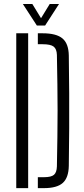

<svg xmlns="http://www.w3.org/2000/svg" viewBox="-20 -972 432 992"><path d="M64 0V-800H125.5V0ZM175.5 0V-56.5H207Q244.5 -56.5 258.8 -68.8Q273 -81 274 -112Q275.5 -195 276.5 -264.8Q277.5 -334.5 277.5 -400.2Q277.5 -466 276.5 -535.8Q275.5 -605.5 274 -688.5Q273 -719 257.2 -731.2Q241.5 -743.5 200 -743.5H175.5V-800H200Q271.5 -800 303 -773.2Q334.5 -746.5 335.5 -685Q337 -583 337.5 -491.5Q338 -400 337.5 -308.5Q337 -217 335.5 -115.5Q334.5 -54 304.5 -27Q274.5 0 207 0ZM170.5 -840 98 -951.5H147L192 -878L237 -951.5H285L213 -840Z"/></svg>

Font: Big Shoulders Stencil Text Light
Style: Regular
Weight: 300
Designer: Patric King
Foundry: XO Type Co
Version: Version 1.000